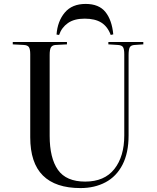

<svg xmlns="http://www.w3.org/2000/svg" viewBox="-20 -944 802 978"><path d="M390 14Q263 14 198.5 -50Q134 -114 134 -245V-668Q134 -693 127.5 -703.5Q121 -714 101 -715L45 -718V-730H321V-718L263 -715Q247 -714 240 -703.5Q233 -693 233 -664V-252Q233 -139 275 -79Q317 -19 414 -19Q512 -19 562.5 -83Q613 -147 613 -254V-668Q613 -694 606.5 -704Q600 -714 580 -715L532 -718V-730H710V-718L666 -715Q647 -714 641 -703Q635 -692 635 -664V-254Q635 -165 604 -105Q573 -45 517.5 -15.5Q462 14 390 14ZM416 -924Q484 -924 517 -883Q550 -842 557 -769L544 -766Q528 -809 496 -829Q464 -849 411 -849Q358 -849 326 -826.5Q294 -804 281 -766L268 -768Q273 -836 310 -880Q347 -924 416 -924Z"/></svg>

Font: Display Regular
Style: Regular
Weight: 400
Designer: Latin by Veronika Burian and Jose Scaglione. Greek by Irene Vlachou. Cyrillic by Vera Evstafieva.
Foundry: TypeTogether
Version: Version 3.002